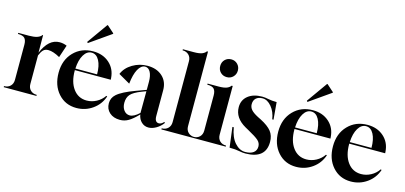

<svg xmlns="http://www.w3.org/2000/svg" viewBox="-68 -1255 3659 1735"><g transform="rotate(15 1761.0 -387.0)"><path d="M6 0V-10H7Q43 -10 65 -32Q87 -54 87 -90V-418Q87 -459 70 -478.5Q53 -498 6 -498V-508H105Q198 -508 223 -546H228L229 -382Q288 -523 390 -523Q426 -523 458 -509L419 -392Q355 -428 310 -428Q279 -428 262 -410Q245 -392 231 -357V-90Q231 -54 253 -32Q275 -10 311 -10H312V0Z M636 -581 629 -591 766 -784H771L836 -726V-721ZM687 12Q583 12 517 -62.5Q451 -137 451 -255Q451 -374 522.5 -448Q594 -522 705 -522Q796 -522 856 -469Q916 -416 922 -330L923 -315H587V-310Q587 -204 634 -140.5Q681 -77 760 -77Q808 -77 851.5 -100.5Q895 -124 922 -164L931 -161Q905 -83 838 -35.5Q771 12 687 12ZM588 -330H791Q791 -410 765 -458.5Q739 -507 694 -507Q650 -507 621 -459Q592 -411 588 -330Z M1096 14Q1035 14 998 -19Q961 -52 961 -106Q961 -156 999 -190Q1047 -233 1168 -277L1261 -311V-386Q1261 -443 1243 -476.5Q1225 -510 1193 -510Q1155 -509 1128.5 -460Q1102 -411 1093 -324L985 -386Q1010 -447 1074 -485Q1138 -523 1213 -523Q1299 -523 1352 -475Q1405 -427 1405 -346V-105Q1405 -47 1444 -47Q1467 -47 1489 -72L1497 -65Q1471 -29 1434 -7.5Q1397 14 1362 14Q1324 14 1296.5 -12Q1269 -38 1262 -81Q1212 -29 1175 -7.5Q1138 14 1096 14ZM1171 -48Q1210 -48 1260 -95L1261 -298L1221 -283Q1148 -255 1121.5 -225Q1095 -195 1095 -146Q1095 -103 1116.5 -75.5Q1138 -48 1171 -48Z M1481 0V-10Q1517 -10 1539.5 -32Q1562 -54 1562 -90V-660Q1562 -696 1539.5 -718Q1517 -740 1481 -740V-750H1583Q1634 -750 1661 -761Q1686 -772 1696 -788H1706V-90Q1706 -54 1728.5 -32Q1751 -10 1787 -10V0Z M1929 -609Q1893 -609 1869.5 -632.5Q1846 -656 1846 -692Q1846 -728 1869.5 -751.5Q1893 -775 1929 -775Q1964 -775 1987.5 -751Q2011 -727 2011 -692Q2011 -657 1987.5 -633Q1964 -609 1929 -609ZM1777 0V-10H1778Q1814 -10 1836 -32Q1858 -54 1858 -90V-418Q1858 -459 1841 -478.5Q1824 -498 1777 -498V-508H1879Q1930 -508 1957 -519Q1982 -530 1992 -546H2002V-90Q2002 -54 2024 -32Q2046 -10 2082 -10H2083V0Z M2271 14Q2241 14 2208 7Q2175 0 2119 0L2095 -188H2108Q2123 -97 2166.5 -48Q2210 1 2264 1Q2314 1 2341 -19.5Q2368 -40 2368 -77Q2368 -110 2342 -133.5Q2316 -157 2241 -198L2212 -214Q2104 -275 2104 -376Q2104 -443 2153.5 -482.5Q2203 -522 2286 -522Q2311 -522 2345 -515Q2379 -508 2423 -508L2437 -347H2425Q2415 -416 2376.5 -462Q2338 -508 2293 -508Q2254 -508 2232 -488Q2210 -468 2210 -432Q2210 -404 2228.5 -381.5Q2247 -359 2295 -334L2325 -319Q2397 -282 2428 -242.5Q2459 -203 2459 -144Q2459 12 2271 14Z M2691 -581 2684 -591 2821 -784H2826L2891 -726V-721ZM2742 12Q2638 12 2572 -62.5Q2506 -137 2506 -255Q2506 -374 2577.5 -448Q2649 -522 2760 -522Q2851 -522 2911 -469Q2971 -416 2977 -330L2978 -315H2642V-310Q2642 -204 2689 -140.5Q2736 -77 2815 -77Q2863 -77 2906.5 -100.5Q2950 -124 2977 -164L2986 -161Q2960 -83 2893 -35.5Q2826 12 2742 12ZM2643 -330H2846Q2846 -410 2820 -458.5Q2794 -507 2749 -507Q2705 -507 2676 -459Q2647 -411 2643 -330Z M3254 12Q3150 12 3084 -62.5Q3018 -137 3018 -255Q3018 -374 3089.5 -448Q3161 -522 3272 -522Q3363 -522 3423 -469Q3483 -416 3489 -330L3490 -315H3154V-310Q3154 -204 3201 -140.5Q3248 -77 3327 -77Q3375 -77 3418.5 -100.5Q3462 -124 3489 -164L3498 -161Q3472 -83 3405 -35.5Q3338 12 3254 12ZM3155 -330H3358Q3358 -410 3332 -458.5Q3306 -507 3261 -507Q3217 -507 3188 -459Q3159 -411 3155 -330Z"/></g></svg>

Font: Gloock
Style: Regular
Weight: 400
Designer: Duarte Pinto
Foundry: Duarte Pinto
Version: Version 1.000